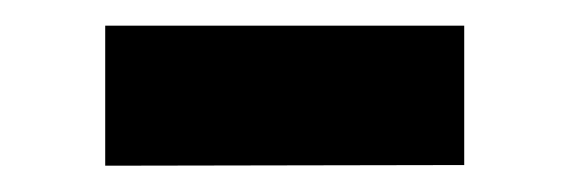

<svg xmlns="http://www.w3.org/2000/svg" viewBox="-20 -330 433 146"><path d="M60 -204V-310.5H333V-204.5Z"/></svg>

Font: Public Sans Thin
Style: Bold
Weight: 700
Version: Version 2.001